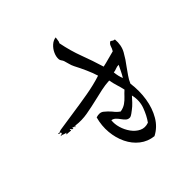

<svg xmlns="http://www.w3.org/2000/svg" viewBox="-130 -965 1259 1259"><g transform="rotate(45 500.0 -335.5)"><path d="M957 -420Q951 -365 918.5 -323.5Q886 -282 835.5 -257.5Q785 -233 724.5 -227.5Q664 -222 602 -239Q590 -275 607.5 -297Q625 -319 647 -338Q659 -347 669 -357Q679 -367 686 -378Q681 -407 667 -427Q653 -447 635.5 -463Q618 -479 602 -497Q575 -491 548 -482.5Q521 -474 489 -468Q491 -430 499 -392.5Q507 -355 516 -318Q529 -264 538.5 -210.5Q548 -157 541 -104Q541 -101 544 -99Q549 -96 548 -91Q544 -97 543 -96Q542 -95 541 -91Q541 -88 539.5 -85Q538 -82 535 -81Q535 -76 539 -80Q544 -84 544 -78Q545 -72 543.5 -70Q542 -68 539 -67Q537 -66 535 -64Q533 -62 535 -56Q544 -66 544 -56.5Q544 -47 542 -36Q542 -31 541.5 -26.5Q541 -22 541 -20Q538 -21 536.5 -23.5Q535 -26 531 -27Q532 -23 531 -18.5Q530 -14 528 -9Q525 -4 523.5 2Q522 8 522 15Q520 13 518 6Q518 2 516 -1Q514 -4 509 -4Q505 -2 504.5 1Q504 4 505 7Q505 10 504.5 12.5Q504 15 499 15Q498 11 498.5 8.5Q499 6 500 4Q502 -1 502 -4Q500 6 497 -2.5Q494 -11 493 -14Q483 -77 472.5 -150.5Q462 -224 449 -299Q436 -374 415 -439Q381 -429 338.5 -410Q296 -391 260 -372Q242 -363 225 -359Q208 -355 190 -349Q182 -346 174 -340Q166 -334 157 -333Q133 -331 106.5 -343Q80 -355 61.5 -376Q43 -397 41 -420Q49 -418 62.5 -417Q76 -416 86 -410Q172 -427 246 -455Q320 -483 399 -507Q393 -536 385 -563.5Q377 -591 370 -620Q356 -629 338 -634.5Q320 -640 312 -656Q314 -661 319 -667Q324 -673 325 -685Q382 -690 425 -666Q468 -642 508 -611Q531 -595 553.5 -579Q576 -563 602 -552Q677 -562 747.5 -551Q818 -540 873.5 -507.5Q929 -475 957 -420ZM864 -452Q827 -479 774.5 -498.5Q722 -518 664 -504Q680 -490 698.5 -472.5Q717 -455 731 -436Q736 -430 746 -416Q756 -402 757 -394Q758 -376 747 -364.5Q736 -353 722 -343Q709 -334 697.5 -322.5Q686 -311 683 -294Q715 -290 751 -300.5Q787 -311 817.5 -333Q848 -355 862.5 -385.5Q877 -416 864 -452ZM541 -543Q522 -555 501 -565Q480 -575 460 -585Q460 -568 465.5 -555.5Q471 -543 473 -527Q492 -529 509.5 -533Q527 -537 541 -543Z"/></g></svg>

Font: Yuji Mai
Style: Regular
Weight: 400
Designer: Kataoka Yuji
Foundry: Kinuta Font Factory
Version: Version 3.002